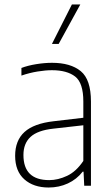

<svg xmlns="http://www.w3.org/2000/svg" viewBox="-20 -828 498 856"><path d="M197 8Q129.5 8 88.5 -28.5Q47.5 -65 47.5 -133.5Q47.5 -201.5 89.2 -239.5Q131 -277.5 219.5 -287.5L351.5 -303V-375.5Q351.5 -458.5 315 -486.8Q278.5 -515 211.5 -515Q183 -515 147.5 -509.2Q112 -503.5 75.5 -491V-525Q104.5 -536 141.8 -542Q179 -548 212 -548Q294.5 -548 340 -510.8Q385.5 -473.5 385.5 -375V0H355.5L352.5 -62.5H348.5Q322 -28.5 282.5 -10.2Q243 8 197 8ZM84.5 -137Q84.5 -25 199.5 -25Q238.5 -25 279 -44Q319.5 -63 351.5 -110.5V-269.5L218.5 -254.5Q148 -247 116.2 -217.8Q84.5 -188.5 84.5 -137ZM211.5 -632 300.5 -808H338L241.5 -632Z"/></svg>

Font: Encode Sans SmCnd Th
Style: Regular
Weight: 100
Width: 4
Designer: Multiple Designers
Foundry: Impallari Type
Version: Version 3.002; ttfautohint (v1.8.3) -l 8 -r 50 -G 200 -x 14 